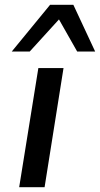

<svg xmlns="http://www.w3.org/2000/svg" viewBox="-20 -781 417 801"><path d="M60 0 140 -497H245L166 0ZM29 -566 189 -761H286L377 -566H302L226 -700L104 -566Z"/></svg>

Font: Nunito Sans 7pt SemiExpanded Medium
Style: Italic
Weight: 500
Width: 6
Italic angle: -9°
Designer: Vernon Adams
Foundry: Vernon Adams
Version: Version 3.101;gftools[0.9.27]